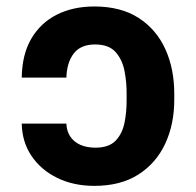

<svg xmlns="http://www.w3.org/2000/svg" viewBox="-20 -573 615 602"><path d="M48.2 -185.5H188.1Q189 -162.1 200.2 -145.1Q211.5 -128.1 231.7 -119Q252 -110 279.3 -110Q321.1 -110 342.1 -131.5Q363.1 -153 370.3 -187.7Q377.4 -222.4 377 -261.5V-277.7Q377.4 -314.6 370.4 -350.5Q363.4 -386.3 342.2 -410Q321 -433.6 278.1 -433.6Q233 -433.6 211.3 -405.4Q189.6 -377.2 188.1 -329.7H48.2Q49.1 -401.7 77.9 -451.3Q106.7 -500.9 157.7 -526.8Q208.7 -552.7 275.8 -552.7Q358.8 -552.7 414.6 -516.8Q470.3 -480.9 498.5 -418.8Q526.7 -356.6 526.4 -277.7V-261.5Q526.7 -184.4 498.2 -122.9Q469.7 -61.4 413.9 -25.8Q358 9.8 275.8 9.8Q210.8 9.8 159.7 -15.1Q108.6 -39.9 78.9 -84Q49.1 -128 48.2 -185.5Z"/></svg>

Font: Inter
Style: Regular
Weight: 400
Designer: Rasmus Andersson
Foundry: rsms
Version: Version 4.000;git-8c9346024